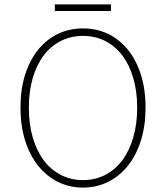

<svg xmlns="http://www.w3.org/2000/svg" viewBox="-20 -839 754 872"><path d="M484 -819H229V-789H484ZM357 13Q419 13 471 -13Q523 -39 561 -86.5Q599 -134 620 -201Q641 -268 641 -350Q641 -433 620 -499.5Q599 -566 561 -613Q523 -660 471 -685Q419 -710 357 -710Q295 -710 243 -685Q191 -660 153 -613Q115 -566 94 -499.5Q73 -433 73 -350Q73 -268 94 -201Q115 -134 153 -86.5Q191 -39 243 -13Q295 13 357 13ZM357 -21Q302 -21 256.5 -44.5Q211 -68 179 -110.5Q147 -153 129 -214Q111 -275 111 -350Q111 -425 129 -485.5Q147 -546 179 -588Q211 -630 256.5 -653Q302 -676 357 -676Q412 -676 457.5 -653Q503 -630 535 -588Q567 -546 585 -485.5Q603 -425 603 -350Q603 -275 585 -214Q567 -153 535 -110.5Q503 -68 457.5 -44.5Q412 -21 357 -21Z"/></svg>

Font: Spoqa Han Sans Neo Thin
Style: Regular
Weight: 100
Designer: [Spoqa Han Sans Neo] Dong-huui Kim  Younghwa Kang  Yujin Lee  [Noto Sans] Ryoko NISHIZUKA  (kana & ideographs); Paul D. 
Foundry: Spoqa (http://www.spoqa-han-sans.com)
Version: Version 1.100;hotconv 1.0.109;makeotfexe 2.5.65596